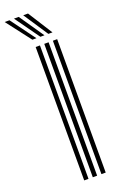

<svg xmlns="http://www.w3.org/2000/svg" viewBox="-260 -1037 661 1082"><g transform="rotate(-20 71.0 -496.0)"><path d="M146.5 0V-800H172.2V0ZM43.2 0V-800H69V0ZM94.8 0V-800H120.8V0ZM40 -845 -72.8 -992H-44L64.5 -845ZM88 -845 -17 -992H11.5L112.5 -845ZM135.8 -845 38.5 -992H67.2L160.5 -845Z"/></g></svg>

Font: Big Shoulders Inline Display Thin ExtraBold
Style: Regular
Weight: 800
Version: Version 2.002